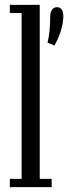

<svg xmlns="http://www.w3.org/2000/svg" viewBox="-20 -770 296 790"><path d="M175.5 -594.5Q181.5 -617.5 184 -645Q186.5 -672.5 186.5 -698Q186.5 -721 194.5 -730.8Q202.5 -740.5 214.5 -740.5Q226 -740.5 233.2 -731.8Q240.5 -723 240.5 -703.5Q240.5 -675 230 -642.2Q219.5 -609.5 204 -583ZM20.5 0V-34H69V-716.5H20.5V-750H143.5V-34H192.5V0Z"/></svg>

Font: Imbue Thin 10pt
Style: Regular
Weight: 400
Version: Version 1.102